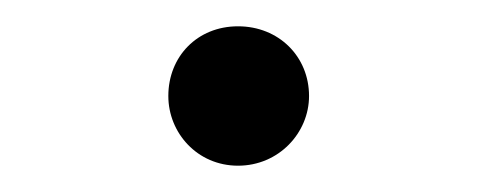

<svg xmlns="http://www.w3.org/2000/svg" viewBox="-20 -112 363 146"><path d="M161 14C192 14 215 -11 215 -39C215 -69 192 -92 161 -92C130 -92 108 -69 108 -39C108 -11 130 14 161 14Z"/></svg>

Font: Source Han Serif CN VF
Style: Regular
Weight: 250
Designer: Ryoko NISHIZUKA 西塚涼子 (kana & ideographs); Frank Grießhammer (Latin, Greek & Cyrillic); Wenlong ZHANG 张文龙 (bopomofo); San
Foundry: Adobe
Version: Version 2.002;hotconv 1.1.0;makeotfexe 2.6.0